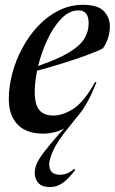

<svg xmlns="http://www.w3.org/2000/svg" viewBox="-20 -543 476 796"><path d="M307.5 -68 267.5 -18.5Q217 43.5 200.5 80.8Q184 118 184 138.5Q184 181.5 229 181.5Q259.5 181.5 288 157L292 161.5Q261 202 237.5 217.2Q214 232.5 188.5 232.5Q153 232.5 138.5 215Q124 197.5 124 174.5Q124 157 131 138.8Q138 120.5 160.5 90.2Q183 60 229.5 7L246.5 -11Q225.5 1 203.2 6Q181 11 159 11Q89 11 52.8 -27Q16.5 -65 16.5 -132.5Q16.5 -184.5 31 -239Q45.5 -293.5 72.8 -344.2Q100 -395 138 -435.2Q176 -475.5 223 -499.2Q270 -523 324 -523Q385.5 -523 410.5 -496.8Q435.5 -470.5 435.5 -434.5Q435.5 -411.5 428.8 -388Q422 -364.5 406.5 -342.5Q384 -330.5 340.5 -314.5Q297 -298.5 242.8 -281.5Q188.5 -264.5 134 -250Q124 -202 124 -161.5Q124 -109.5 143 -86.8Q162 -64 200 -64Q242 -64 285.5 -92.8Q329 -121.5 374 -202.5L380 -202Q345 -113 307.5 -68ZM305.5 -500Q267.5 -500 234.5 -466Q201.5 -432 176.8 -379Q152 -326 138 -269.5Q222 -298.5 267.2 -326.2Q312.5 -354 330 -383Q347.5 -412 347.5 -446.5Q347.5 -500 305.5 -500Z"/></svg>

Font: Newsreader 72pt Medium
Style: Italic
Weight: 500
Italic angle: -17°
Designer: Hugues Gentile
Foundry: Production Type
Version: Version 1.003; ttfautohint (v1.8.3)